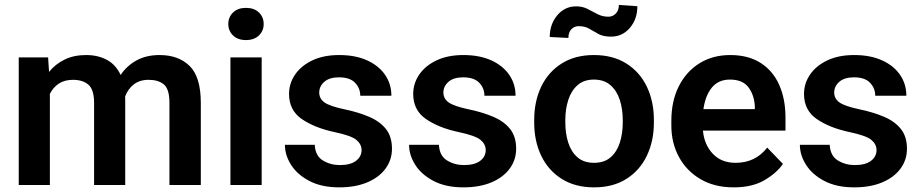

<svg xmlns="http://www.w3.org/2000/svg" viewBox="-20 -766 3815 795"><path d="M282.2 -435.5Q247.1 -435.5 223.4 -419.7Q199.7 -403.8 186.5 -377.4V0H57.6V-528.3H179.2L183.1 -468.3Q209.5 -501 247.8 -519.5Q286.1 -538.1 336.4 -538.1Q385.3 -538.1 422.4 -518.3Q459.5 -498.5 479.5 -455.6Q504.9 -493.7 545.4 -515.9Q585.9 -538.1 640.6 -538.1Q719.2 -538.1 765.4 -492.7Q811.5 -447.3 811.5 -339.4V0H681.6V-339.8Q681.6 -397.5 658.4 -416.5Q635.3 -435.5 595.2 -435.5Q558.1 -435.5 533.7 -416.3Q509.3 -397 498 -366.2Q498.5 -359.4 498.5 -352.5V0H369.6V-339.4Q369.6 -395 346.2 -415.3Q322.8 -435.5 282.2 -435.5Z M925.3 -666.5Q925.3 -695.3 945.1 -714.4Q964.8 -733.4 998.5 -733.4Q1032.2 -733.4 1052 -714.4Q1071.8 -695.3 1071.8 -666.5Q1071.8 -638.2 1052 -619.1Q1032.2 -600.1 998.5 -600.1Q964.8 -600.1 945.1 -619.1Q925.3 -638.2 925.3 -666.5ZM1063.5 -528.3V0H934.1V-528.3Z M1477.1 -144.5Q1477.1 -168.9 1455.6 -186.8Q1434.1 -204.6 1364.7 -219.2Q1282.2 -236.8 1229.5 -273.2Q1176.8 -309.6 1176.8 -377Q1176.8 -420.4 1201.7 -457Q1226.6 -493.7 1273.2 -515.9Q1319.8 -538.1 1384.3 -538.1Q1451.7 -538.1 1500 -516.1Q1548.3 -494.1 1574.5 -456.1Q1600.6 -418 1600.6 -369.6H1471.7Q1471.7 -400.9 1450.2 -423.3Q1428.7 -445.8 1383.8 -445.8Q1343.8 -445.8 1322.8 -427.2Q1301.8 -408.7 1301.8 -382.8Q1301.8 -357.4 1323.7 -341.8Q1345.7 -326.2 1405.8 -313.5Q1464.4 -301.3 1508.8 -282.2Q1553.2 -263.2 1578.1 -231.7Q1603 -200.2 1603 -150.4Q1603 -104 1576.2 -67.6Q1549.3 -31.2 1500.2 -10.7Q1451.2 9.8 1384.8 9.8Q1312 9.8 1261.7 -16.4Q1211.4 -42.5 1185.5 -83Q1159.7 -123.5 1159.7 -166.5H1283.2Q1285.6 -120.6 1316.9 -101.6Q1348.1 -82.5 1387.2 -82.5Q1431.2 -82.5 1454.1 -100.1Q1477.1 -117.7 1477.1 -144.5Z M1991.2 -144.5Q1991.2 -168.9 1969.7 -186.8Q1948.2 -204.6 1878.9 -219.2Q1796.4 -236.8 1743.7 -273.2Q1690.9 -309.6 1690.9 -377Q1690.9 -420.4 1715.8 -457Q1740.7 -493.7 1787.4 -515.9Q1834 -538.1 1898.4 -538.1Q1965.8 -538.1 2014.2 -516.1Q2062.5 -494.1 2088.6 -456.1Q2114.7 -418 2114.7 -369.6H1985.8Q1985.8 -400.9 1964.4 -423.3Q1942.9 -445.8 1897.9 -445.8Q1857.9 -445.8 1836.9 -427.2Q1815.9 -408.7 1815.9 -382.8Q1815.9 -357.4 1837.9 -341.8Q1859.9 -326.2 1919.9 -313.5Q1978.5 -301.3 2022.9 -282.2Q2067.4 -263.2 2092.3 -231.7Q2117.2 -200.2 2117.2 -150.4Q2117.2 -104 2090.3 -67.6Q2063.5 -31.2 2014.4 -10.7Q1965.3 9.8 1898.9 9.8Q1826.2 9.8 1775.9 -16.4Q1725.6 -42.5 1699.7 -83Q1673.8 -123.5 1673.8 -166.5H1797.4Q1799.8 -120.6 1831.1 -101.6Q1862.3 -82.5 1901.4 -82.5Q1945.3 -82.5 1968.3 -100.1Q1991.2 -117.7 1991.2 -144.5Z M2191.9 -258.8V-269Q2191.9 -346.2 2220.9 -407Q2250 -467.8 2305.4 -502.9Q2360.8 -538.1 2439 -538.1Q2518.1 -538.1 2573.7 -502.9Q2629.4 -467.8 2658.4 -407Q2687.5 -346.2 2687.5 -269V-258.8Q2687.5 -182.1 2658.4 -121.3Q2629.4 -60.5 2574 -25.4Q2518.6 9.8 2439.9 9.8Q2361.3 9.8 2305.7 -25.4Q2250 -60.5 2220.9 -121.3Q2191.9 -182.1 2191.9 -258.8ZM2320.8 -269V-258.8Q2320.8 -212.9 2333 -175Q2345.2 -137.2 2371.3 -114.5Q2397.5 -91.8 2439.9 -91.8Q2481.9 -91.8 2508.1 -114.5Q2534.2 -137.2 2546.4 -175Q2558.6 -212.9 2558.6 -258.8V-269Q2558.6 -314 2546.4 -352.1Q2534.2 -390.1 2507.8 -413.3Q2481.4 -436.5 2439 -436.5Q2397.5 -436.5 2371.3 -413.3Q2345.2 -390.1 2333 -352.1Q2320.8 -314 2320.8 -269ZM2542.5 -745.6 2619.1 -740.2Q2619.1 -687 2588.1 -650.6Q2557.1 -614.3 2509.8 -614.3Q2478 -614.3 2458 -625.2Q2438 -636.2 2419.9 -647Q2401.9 -657.7 2376 -657.7Q2357.9 -657.7 2345.7 -644.8Q2333.5 -631.8 2333.5 -608.9L2256.3 -612.8Q2256.3 -665.5 2287.4 -702.6Q2318.4 -739.7 2365.7 -739.7Q2392.1 -739.7 2412.8 -729Q2433.6 -718.3 2454.1 -707.5Q2474.6 -696.8 2499 -696.8Q2517.1 -696.8 2529.8 -710Q2542.5 -723.1 2542.5 -745.6Z M3018.1 9.8Q2938 9.8 2880.1 -24.4Q2822.3 -58.6 2791 -116.5Q2759.8 -174.3 2759.8 -246.1V-265.6Q2759.8 -347.2 2790.5 -408.4Q2821.3 -469.7 2876.2 -503.9Q2931.2 -538.1 3003.4 -538.1Q3078.6 -538.1 3129.6 -505.4Q3180.7 -472.7 3206.5 -414.3Q3232.4 -356 3232.4 -279.3V-225.1H2890.6Q2896 -167 2931.4 -129.4Q2966.8 -91.8 3025.9 -91.8Q3107.9 -91.8 3156.7 -154.8L3221.7 -87.4Q3196.8 -50.3 3146 -20.3Q3095.2 9.8 3018.1 9.8ZM3002.4 -436.5Q2954.6 -436.5 2927.5 -403.3Q2900.4 -370.1 2892.6 -314H3105.5V-323.7Q3104 -369.6 3080.1 -403.1Q3056.2 -436.5 3002.4 -436.5Z M3609.4 -144.5Q3609.4 -168.9 3587.9 -186.8Q3566.4 -204.6 3497.1 -219.2Q3414.6 -236.8 3361.8 -273.2Q3309.1 -309.6 3309.1 -377Q3309.1 -420.4 3334 -457Q3358.9 -493.7 3405.5 -515.9Q3452.1 -538.1 3516.6 -538.1Q3584 -538.1 3632.3 -516.1Q3680.7 -494.1 3706.8 -456.1Q3732.9 -418 3732.9 -369.6H3604Q3604 -400.9 3582.5 -423.3Q3561 -445.8 3516.1 -445.8Q3476.1 -445.8 3455.1 -427.2Q3434.1 -408.7 3434.1 -382.8Q3434.1 -357.4 3456.1 -341.8Q3478 -326.2 3538.1 -313.5Q3596.7 -301.3 3641.1 -282.2Q3685.5 -263.2 3710.4 -231.7Q3735.4 -200.2 3735.4 -150.4Q3735.4 -104 3708.5 -67.6Q3681.6 -31.2 3632.6 -10.7Q3583.5 9.8 3517.1 9.8Q3444.3 9.8 3394 -16.4Q3343.8 -42.5 3317.9 -83Q3292 -123.5 3292 -166.5H3415.5Q3418 -120.6 3449.2 -101.6Q3480.5 -82.5 3519.5 -82.5Q3563.5 -82.5 3586.4 -100.1Q3609.4 -117.7 3609.4 -144.5Z"/></svg>

Font: Vazirmatn RD SemiBold
Style: Regular
Weight: 600
Designer: Saber Rastikerdar
Foundry: Saber Rastikerdar
Version: Version 32.102